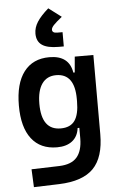

<svg xmlns="http://www.w3.org/2000/svg" viewBox="-66 -862 719 1140"><g transform="rotate(-5 293.0 -292.0)"><path d="M88.9 233.4 84 126.5 250 121.6Q322.3 119.1 355 81.3Q387.7 43.5 388.2 -30.3V-93.8H377.9Q371.6 -43.5 337.4 -16.8Q303.2 9.8 246.6 9.8Q147.9 9.8 95 -58.6Q42 -127 42 -256.3Q42 -387.7 95.2 -457.5Q148.4 -527.3 247.1 -527.3Q364.7 -527.3 381.3 -423.8H389.6L397.9 -517.6H508.8V-45.9Q508.8 92.3 444.6 158Q380.4 223.6 240.2 228.5ZM388.2 -265.6Q388.2 -417.5 277.8 -417.5Q222.7 -417.5 193.4 -376Q164.1 -334.5 164.1 -256.3Q164.1 -100.1 277.8 -100.1Q335.9 -100.1 362.1 -137.2Q388.2 -174.3 388.2 -251.5ZM266.1 -816.9 341.8 -759.8Q306.2 -731.4 291.5 -715.6Q276.9 -699.7 276.9 -688.5Q276.9 -668.5 306.6 -668.5H338.4V-583.5H307.6Q240.7 -583.5 209 -605.5Q177.2 -627.4 177.2 -673.8Q177.2 -709.5 198.7 -743.2Q220.2 -776.9 266.1 -816.9Z"/></g></svg>

Font: CaskaydiaCove NF SemiBold
Style: Regular
Weight: 600
Designer: Aaron Bell
Foundry: Saja Typeworks
Version: Version 2111.001; VTT 6.35;Nerd Fonts 3.2.1